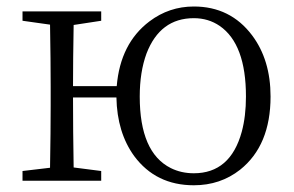

<svg xmlns="http://www.w3.org/2000/svg" viewBox="-20 -545 887 579"><path d="M564.5 -22.5Q674.8 -22.5 709 -147.5Q721.7 -194.3 721.7 -253.9Q721.7 -412.1 642.6 -466.8Q608.4 -490.2 564.5 -490.2Q462.9 -490.2 421.9 -383.8Q401.4 -328.1 401.4 -253.9Q401.4 -85 495.1 -38.1Q526.4 -22.5 564.5 -22.5ZM200.2 -285.2H332Q342.8 -414.1 430.7 -480.5Q490.2 -525.4 564.5 -525.4Q674.8 -525.4 740.2 -438.5Q795.9 -364.3 795.9 -253.9Q795.9 -106.4 704.1 -33.2Q644.5 13.7 564.5 13.7Q450.2 13.7 384.8 -74.2Q333 -145.5 331.1 -251H200.2Q200.2 -149.4 202.1 -40L285.2 -29.3V0H47.9V-29.3L130.9 -39.1Q132.8 -150.4 132.8 -226.6V-284.2Q132.8 -361.3 130.9 -470.7L47.9 -482.4V-510.7H285.2V-482.4L202.1 -469.7Q200.2 -364.3 200.2 -285.2Z"/></svg>

Font: GenYoMin JP Light
Style: Regular
Weight: 300
Version: Version 1.001;PS 1;hotconv 16.6.51;makeotf.lib2.5.65220 DEVE